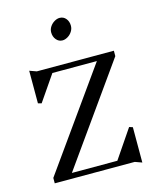

<svg xmlns="http://www.w3.org/2000/svg" viewBox="-156 -1213 1103 1338"><g transform="rotate(-15 395.0 -543.5)"><path d="M536 -39 676 -245 701 -237V18L651 0H74V-39L578 -747H257L130 -562L105 -569V-804L155 -786H711V-747L208 -39ZM467 -1032Q467 -1010 454.5 -990.5Q442 -971 422.5 -959.5Q403 -948 385 -948Q358 -948 340 -969.5Q322 -991 322 -1022Q322 -1044 334.5 -1063Q347 -1082 366.5 -1093.5Q386 -1105 404 -1105Q432 -1105 449.5 -1084Q467 -1063 467 -1032Z"/></g></svg>

Font: Inknut Antiqua Light
Style: Regular
Weight: 300
Designer: Claus Eggers Sørensen
Foundry: Claus Eggers Sørensen
Version: Version 1.003; ttfautohint (v1.8.2) -l 8 -r 50 -G 200 -x 14 